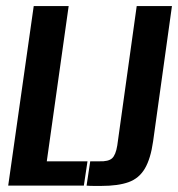

<svg xmlns="http://www.w3.org/2000/svg" viewBox="-20 -611 586 632"><path d="M7 0 91 -591H206L134 -80H268L256 0ZM313 1Q305 1 289.5 1Q274 1 265 0L277 -80H307Q337 -79 349 -90Q361 -101 366 -132L430 -591H546L484 -146Q476 -89 457 -56.5Q438 -24 403.5 -11.5Q369 1 313 1Z"/></svg>

Font: Alumni Sans
Style: Bold Italic
Weight: 700
Italic angle: -8°
Designer: Robert E. Leuschke
Foundry: Robert E. Leuschke
Version: Version 1.016